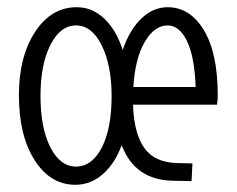

<svg xmlns="http://www.w3.org/2000/svg" viewBox="-20 -495 654 530"><path d="M188 15.1Q119.1 15.1 75.7 -52.7Q32.2 -120.6 32.2 -231.9Q32.2 -338.9 76.9 -407Q121.6 -475.1 191.9 -475.1Q234.4 -475.1 267.6 -443.8Q300.8 -412.6 318.8 -356.9Q337.4 -412.6 370.1 -443.8Q402.8 -475.1 442.9 -475.1Q504.4 -475.1 542.7 -411.9Q581.1 -348.6 581.1 -231Q581.1 -219.7 579.1 -206.1H347.2Q349.6 -127 378.2 -86.7Q406.7 -46.4 469.2 -44.9L511.2 -43.9L508.8 4.9L458 3.9Q352.5 2.4 315.9 -94.2Q296.9 -43 263.4 -13.9Q230 15.1 188 15.1ZM288.1 -230Q288.1 -314.9 260.7 -369.9Q233.4 -424.8 189.9 -424.8Q146.5 -424.8 119.1 -370.8Q91.8 -316.9 91.8 -230Q91.8 -142.1 118.9 -88.6Q146 -35.2 189.9 -35.2Q233.9 -35.2 261 -87.6Q288.1 -140.1 288.1 -230ZM442.9 -424.8Q406.2 -424.8 379.6 -379.4Q353 -334 348.1 -254.9H520Q517.1 -338.9 496.1 -381.8Q475.1 -424.8 442.9 -424.8Z"/></svg>

Font: IntelOne Mono Light
Style: Regular
Weight: 300
Designer: Fred Shallcrass
Foundry: Frere-Jones Type LLC
Version: Version 1.200;hotconv 1.1.0;makeotfexe 2.6.0;FJTRelease1.2